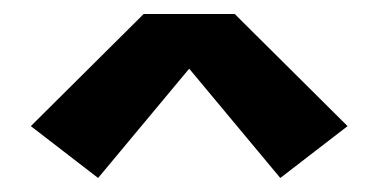

<svg xmlns="http://www.w3.org/2000/svg" viewBox="-20 -719 540 274"><path d="M120 -465 24 -539 185 -699H315L476 -539L380 -465L250 -621Z"/></svg>

Font: Iosevka Slab Extrabold
Style: Regular
Weight: 800
Monospace: yes
Designer: Belleve Invis
Foundry: Belleve Invis
Version: Version 11.1.1; ttfautohint (v1.8.3)